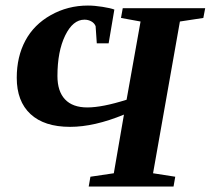

<svg xmlns="http://www.w3.org/2000/svg" viewBox="-20 -685 773 705"><path d="M435.1 -264.2Q326.2 -219.2 237.3 -219.2Q142.6 -219.2 92 -266.1Q41.5 -313 41.5 -399.4Q41.5 -476.6 73 -535.6Q104.5 -594.7 166.7 -629.6Q229 -664.6 302.7 -664.6Q327.1 -664.6 356.4 -659.9Q385.7 -655.3 399.9 -649.9L378.9 -525.9H335.4L331.1 -588.9Q326.7 -600.1 315.4 -606.4Q304.2 -612.8 290 -612.8Q247.6 -612.8 219.2 -554.4Q190.9 -496.1 190.9 -405.8Q190.9 -349.6 218.8 -320.1Q246.6 -290.5 300.8 -290.5Q355.5 -290.5 444.8 -318.8L496.1 -606L424.3 -619.1L430.7 -654.8H733.4L726.6 -619.1L640.6 -606L542 -48.8L623.5 -36.1L617.2 0H305.7L312 -36.1L397.9 -48.8Z"/></svg>

Font: Liberation Serif
Style: Bold Italic
Weight: 700
Italic angle: -16.333°
Designer: Steve Matteson
Foundry: Ascender Corporation
Version: Version 2.1.5